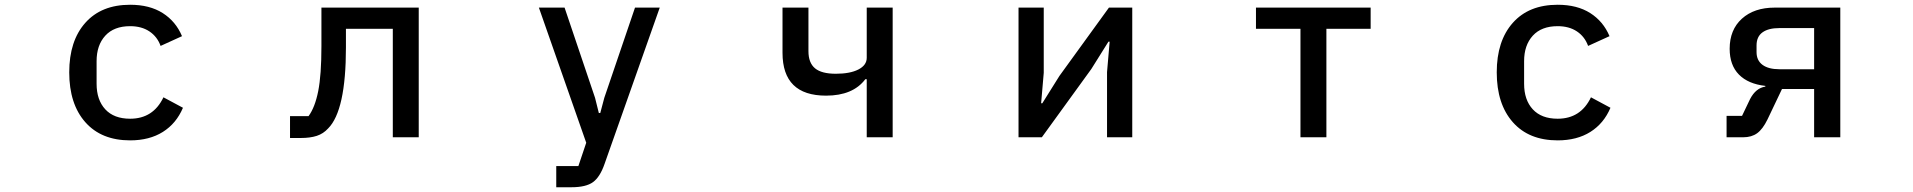

<svg xmlns="http://www.w3.org/2000/svg" viewBox="-20 -577 8040 807"><path d="M271 -273Q271 -405 338.5 -481Q406 -557 527 -557Q609 -557 664 -522Q719 -487 745 -425L655 -384Q641 -423 608 -445Q575 -467 527 -467Q459 -467 422.5 -427Q386 -387 386 -320V-225Q386 -157 422.5 -117.5Q459 -78 527 -78Q624 -78 667 -168L749 -124Q721 -58 664.5 -22.5Q608 13 527 13Q406 13 338.5 -63.5Q271 -140 271 -273Z M1199 3V-89H1277Q1304 -126 1317.5 -194Q1331 -262 1331 -383V-545H1740V0H1631V-456H1434V-378Q1434 -112 1359 -37Q1339 -15 1311.5 -6Q1284 3 1244 3Z M2318 210V121H2411L2444 23L2245 -545H2353L2481 -166L2497 -102H2503L2520 -166L2649 -545H2753L2521 112Q2502 167 2472.5 188.5Q2443 210 2382 210Z M3623 0V-244H3617Q3565 -175 3452 -175Q3269 -175 3269 -355V-545H3378V-362Q3378 -313 3405.5 -290Q3433 -267 3493 -267Q3553 -267 3588 -285Q3623 -303 3623 -334V-545H3732V0Z M4359 0H4261V-545H4367V-271L4356 -143H4361L4433 -258L4641 -545H4739V0H4633V-274L4644 -402H4639L4567 -287Z M5555 0H5446V-456H5259V-545H5741V-456H5555Z M6271 -273Q6271 -405 6338.5 -481Q6406 -557 6527 -557Q6609 -557 6664 -522Q6719 -487 6745 -425L6655 -384Q6641 -423 6608 -445Q6575 -467 6527 -467Q6459 -467 6422.5 -427Q6386 -387 6386 -320V-225Q6386 -157 6422.5 -117.5Q6459 -78 6527 -78Q6624 -78 6667 -168L6749 -124Q6721 -58 6664.5 -22.5Q6608 13 6527 13Q6406 13 6338.5 -63.5Q6271 -140 6271 -273Z M7237 0V-90H7302L7336 -161Q7360 -207 7400 -213V-216Q7328 -224 7289 -263.5Q7250 -303 7250 -372Q7250 -452 7301.5 -498.5Q7353 -545 7439 -545H7715V0H7605V-203H7470L7409 -75Q7389 -34 7365.5 -17Q7342 0 7307 0ZM7605 -286V-459H7459Q7413 -459 7388 -441Q7363 -423 7363 -386V-358Q7363 -323 7388 -304.5Q7413 -286 7459 -286Z"/></svg>

Font: IBM Plex Sans JP Medium
Style: Regular
Weight: 500
Designer: Mike Abbink; Paul van der Laan; Pieter van Rosmalen; Wujin Sim; Yejin Wi; Jinhee Kim; Boomi Park; Yona Kim; Kichan Ma
Foundry: Sandoll Inc.
Version: Version 1.001